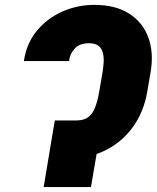

<svg xmlns="http://www.w3.org/2000/svg" viewBox="-20 -757 634 777"><path d="M216.3 -269.5H290.5Q320.8 -270 338.1 -283.7Q355.5 -297.4 365.2 -323Q375 -348.6 381.3 -384.8L395 -464.8Q397.5 -480.5 399.2 -500.5Q400.9 -520.5 397.2 -539.3Q393.6 -558.1 380.4 -570.1Q367.2 -582 340.3 -582Q302.7 -582.5 282.5 -560.5Q262.2 -538.6 259.3 -509.8H76.7Q86.9 -581.1 128.7 -631.8Q170.4 -682.6 231.7 -710Q293 -737.3 361.8 -737.3Q446.8 -737.3 502.2 -702.1Q557.6 -667 580.3 -605.5Q603 -543.9 589.4 -464.8L575.7 -384.8Q562.5 -307.1 520.3 -246.6Q478 -186 411.9 -151.4Q345.7 -116.7 259.3 -116.2H190.9ZM394 -269.5 348.1 0H156.7L201.7 -269.5Z"/></svg>

Font: Inter 20pt Black
Style: Italic
Weight: 900
Italic angle: -9.3988°
Version: Version 4.001;git-66647c0bb